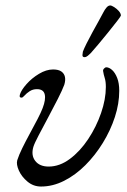

<svg xmlns="http://www.w3.org/2000/svg" viewBox="-20 -668 463 702"><path d="M130 14Q102 14 80.5 -4Q59 -22 49 -44.5Q39 -67 43 -82Q49 -101 61.5 -126.5Q74 -152 89 -179.5Q104 -207 117 -232Q130 -257 136 -273Q148 -304 143.5 -323Q139 -342 115 -342Q100 -342 88.5 -334.5Q77 -327 70 -319Q63 -311 59 -311Q54 -311 52.5 -313.5Q51 -316 53 -323Q58 -339 77 -360.5Q96 -382 122.5 -398Q149 -414 174 -414Q194 -414 204.5 -406.5Q215 -399 217.5 -386.5Q220 -374 215 -358Q208 -339 191.5 -306.5Q175 -274 156 -238.5Q137 -203 121.5 -173.5Q106 -144 102 -131Q93 -100 109 -79.5Q125 -59 158 -59Q198 -59 235.5 -87Q273 -115 302.5 -159.5Q332 -204 349.5 -254.5Q367 -305 367 -350Q367 -370 363 -382.5Q359 -395 357 -408Q356 -413 360.5 -417.5Q365 -422 368 -422Q379 -422 390 -412Q401 -402 408.5 -383Q416 -364 416 -336Q416 -289 400 -240Q384 -191 356 -145.5Q328 -100 292 -64Q256 -28 214.5 -7Q173 14 130 14ZM289 -459Q281 -459 281.5 -467Q282 -475 283 -479Q287 -490 296.5 -509Q306 -528 318 -550Q330 -572 341 -591.5Q352 -611 358 -623Q363 -633 369.5 -640.5Q376 -648 383 -648Q388 -648 397.5 -642Q407 -636 414.5 -627.5Q422 -619 422 -611Q422 -609 409 -592Q396 -575 377 -551.5Q358 -528 340 -506.5Q322 -485 312 -474Q307 -469 301 -464Q295 -459 289 -459Z"/></svg>

Font: EB Garamond
Style: Italic
Weight: 400
Italic angle: -17.2°
Designer: Georg Duffner and Octavio Pardo
Foundry: Georg Duffner
Version: Version 1.001